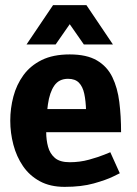

<svg xmlns="http://www.w3.org/2000/svg" viewBox="-20 -720 532 748"><path d="M251.7 -508 245 -413Q210 -413 191.7 -386.7Q173.3 -360.3 166.7 -313.5Q160 -266.7 160 -205L20 -250Q20 -298 32.2 -344Q44.3 -390 71.2 -427Q98 -464 142.3 -486Q186.7 -508 251.7 -508ZM409.7 -127 446.7 -45Q446.7 -45 420.2 -32Q393.7 -19 345.7 -5.5Q297.7 8 231.7 8L251.7 -88Q291 -88 327.2 -98Q363.3 -108 386.5 -117.5Q409.7 -127 409.7 -127ZM20 -250 160 -205Q160 -175 167.2 -148.3Q174.3 -121.7 193.8 -104.8Q213.3 -88 251.7 -88L231.7 8Q175.3 8 135 -14Q94.7 -36 69.5 -73Q44.3 -110 32.2 -156Q20 -202 20 -250ZM90.7 -295H441.7L451.7 -205H90.7ZM251.7 -508Q318 -508 357.8 -484.5Q397.7 -461 417.8 -419.3Q438 -377.7 444.8 -322.7Q451.7 -267.7 451.7 -205H316.3Q316.3 -251 315.3 -288.8Q314.3 -326.7 308.3 -354.7Q302.3 -382.7 287.5 -397.8Q272.7 -413 245 -413ZM200 -700H316.7L420 -546.7H306.7ZM303.3 -700 196.7 -546.7H83.3L186.7 -700Z"/></svg>

Font: Epunda Slab Light
Style: Regular
Weight: 300
Designer: Simon Atzbach
Foundry: typofactur
Version: Version 1.102